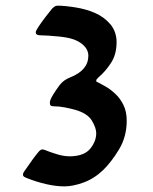

<svg xmlns="http://www.w3.org/2000/svg" viewBox="-20 -643 539 677"><path d="M207.5 14.2Q177.2 14.2 143.1 6.3Q108.9 -1.5 74.7 -15.1Q71.3 -16.1 66.2 -19Q61 -22 61 -26.9Q61 -33.7 67.9 -42Q82 -62.5 93 -77.9Q104 -93.3 113.8 -105Q122.6 -116.2 129.4 -116.2Q134.8 -116.2 147.9 -110.4Q158.7 -106 181.9 -98.9Q205.1 -91.8 227.5 -91.8Q277.3 -92.8 298.3 -118.9Q319.3 -145 319.3 -173.3Q319.3 -192.4 303.5 -218.3Q287.6 -244.1 243.2 -256.3Q227.5 -260.7 207.8 -264.4Q188 -268.1 172.4 -268.1Q163.1 -268.1 159.4 -270.3Q155.8 -272.5 155.8 -281.7Q155.8 -290 166.5 -307.9Q177.2 -325.7 190.9 -343.8Q204.6 -361.3 227.5 -370.1Q291.5 -395.5 291.5 -446.3Q291.5 -467.8 273.4 -484.4Q255.4 -501 225.6 -508.3Q211.4 -511.7 191.2 -513.9Q170.9 -516.1 151.6 -517.3Q132.3 -518.6 121.1 -518.6Q106 -518.6 106 -529.3Q106 -534.2 116.9 -550.5Q127.9 -566.9 141.6 -584.7Q155.3 -602.5 163.1 -611.8Q167 -616.2 171.9 -619.6Q176.8 -623 183.1 -623Q208 -623 246.1 -616.9Q284.2 -610.8 314 -597.7Q347.2 -583.5 369.1 -557.4Q391.1 -531.2 391.1 -494.1Q391.1 -451.2 371.1 -420.7Q351.1 -390.1 328.1 -371.1Q319.3 -363.3 319.3 -358.9Q319.3 -355 321.3 -354.2Q323.2 -353.5 325.7 -352.5Q335.4 -347.7 352.1 -338.1Q368.7 -328.6 386 -312.7Q403.3 -296.9 415 -273.4Q426.8 -250 426.8 -217.3Q426.8 -161.1 399.7 -116.2Q372.6 -71.3 343.3 -43Q311.5 -12.7 274.2 0.7Q236.8 14.2 207.5 14.2Z"/></svg>

Font: David Libre Medium
Style: Regular
Weight: 500
Designer: Ismar David, J. Victor Gaultney, Annie Olsen and Meir Sadan
Foundry: Monotype Imaging Inc. & SIL International
Version: Version 1.100; ttfautohint (v1.8.4.7-5d5b)